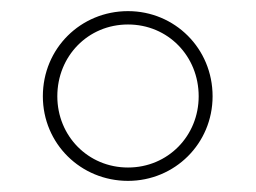

<svg xmlns="http://www.w3.org/2000/svg" viewBox="-20 -724 460 345"><path d="M210 -399C294 -399 362 -466 362 -551C362 -637 294 -704 210 -704C125 -704 57 -637 57 -551C57 -466 125 -399 210 -399ZM210 -423C138 -423 83 -480 83 -551C83 -623 138 -680 210 -680C282 -680 337 -623 337 -551C337 -480 282 -423 210 -423Z"/></svg>

Font: Talent ExtraLight
Style: Regular
Weight: 200
Designer: Mike Powis
Version: Version 1.001;hotconv 1.0.109;makeotfexe 2.5.65596